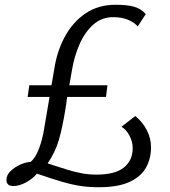

<svg xmlns="http://www.w3.org/2000/svg" viewBox="-20 -774 713 806"><path d="M36 7Q7 7 7 -19Q7 -39.5 25 -56.5Q43 -73.5 66.8 -83.8Q90.5 -94 108 -94Q130 -112 144.8 -153Q159.5 -194 166 -238L188 -367H96L103 -416H196L207 -479Q218 -556 251.2 -618.2Q284.5 -680.5 338.2 -717.2Q392 -754 465 -754Q512.5 -754 541.5 -746.2Q570.5 -738.5 592 -715L558 -663Q547 -677.5 520.2 -689.8Q493.5 -702 455 -702Q407 -702 371.8 -670.8Q336.5 -639.5 314 -588.5Q291.5 -537.5 282 -479L271 -416H431L425 -367H262Q260 -353.5 258.2 -339.5Q256.5 -325.5 254 -312Q242 -238.5 227.5 -187.8Q213 -137 180 -88Q228 -72 262.8 -61.5Q297.5 -51 326.2 -46Q355 -41 385 -41Q463 -41 500 -70.8Q537 -100.5 537 -152Q537 -179 523.8 -204.2Q510.5 -229.5 490 -242L548 -287Q578 -262.5 596 -228.2Q614 -194 614 -155Q614 -109.5 593.5 -71.5Q573 -33.5 524.8 -10.8Q476.5 12 394 12Q355 12 320.2 7Q285.5 2 242.2 -10.5Q199 -23 135 -45Q118 -24 89.5 -8.5Q61 7 36 7Z"/></svg>

Font: Merriweather Sans Light
Style: Italic
Weight: 300
Italic angle: -7.5°
Designer: Eben Sorkin
Foundry: Eben Sorkin
Version: Version 2.001; ttfautohint (v1.8.3)